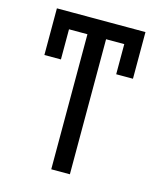

<svg xmlns="http://www.w3.org/2000/svg" viewBox="-107 -786 729 865"><g transform="rotate(15 257.5 -353.5)"><path d="M300.8 0H213.9V-707H300.8ZM463.9 -629.9H50.8V-707H463.9ZM463.9 -489.3H385.7V-707H463.9ZM127.9 -489.3H50.8V-707H127.9Z"/></g></svg>

Font: WEMIX Pretendard Variable
Style: Regular
Weight: 400
Designer: Base glyphs from Inter by Rasmus Andersson; Hangeul glyphs from Noto Sans CJK(Source Han Sans) by Jang Soo-young and Kan
Foundry: Kil Hyung-jin
Version: Version 1.000;Glyphs 3.2 (3208)